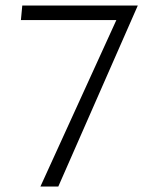

<svg xmlns="http://www.w3.org/2000/svg" viewBox="-20 -678 552 698"><path d="M481 -658 192 0H127L403 -605H56L61 -658Z"/></svg>

Font: Isabella Sans
Style: Regular
Weight: 400
Designer: Original fonts by Christian Thalmann (Catharsis Fonts), Modifications by Cristiano Sobral
Version: Version 0.002;July 12, 2020;FontCreator 13.0.0.2655 64-bit; 